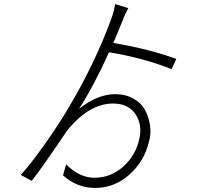

<svg xmlns="http://www.w3.org/2000/svg" viewBox="-20 -861 1040 944"><path d="M847 -571 824 -521Q682 -577 516 -604Q439 -434 368 -325Q459 -398 546 -398Q597 -398 635.5 -376.5Q674 -355 692.5 -321Q711 -287 717.5 -245Q724 -203 712 -163Q689 -67 615.5 -2Q542 63 448 63Q358 63 290 1L305 -53Q371 13 444 13Q524 13 585.5 -41.5Q647 -96 665 -178Q681 -249 645.5 -300.5Q610 -352 536 -352Q418 -352 310 -219Q182 -29 136 28L82 -1Q130 -53 198 -149Q266 -245 314 -326Q447 -548 528 -771Q540 -802 546 -841L611 -821Q595 -793 579 -751Q556 -693 537 -650Q718 -619 847 -571Z"/></svg>

Font: Noto Sans Korean Light
Style: Regular
Weight: 300
Designer: Ryoko NISHIZUKA  (kana & ideographs); Paul D. Hunt (Latin, Greek & Cyrillic); Wenlong ZHANG  (bopomofo); Sandoll Communi
Foundry: Adobe Systems Incorporated
Version: Version 1.000;PS 1;hotconv 1.0.78;makeotf.lib2.5.61930